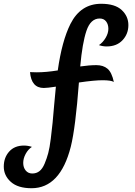

<svg xmlns="http://www.w3.org/2000/svg" viewBox="-77 -739 717 1017"><path d="M82 -357 118 -356Q167 -356 229 -366Q251 -522 296 -612Q350 -719 459 -719Q532 -719 567.5 -686Q603 -653 603 -606Q603 -559 572 -526Q541 -493 488 -493Q467 -493 447 -500Q468 -514 482.5 -538.5Q497 -563 497 -586.5Q497 -610 485 -625.5Q473 -641 451 -641Q403 -641 381 -576Q359 -511 348 -387Q397 -394 433.5 -394Q470 -394 492.5 -375Q515 -356 526 -305Q510 -314 466.5 -314Q423 -314 341 -302Q323 -62 298 38Q242 258 90 258Q18 258 -19.5 224.5Q-57 191 -57 143.5Q-57 96 -28.5 64Q0 32 50 32Q71 32 92 39Q72 52 59 76Q46 100 46 124Q46 148 59 164Q72 180 94 180Q116 180 132 167.5Q148 155 159.5 127.5Q171 100 178.5 72Q186 44 192 -4.5Q198 -53 201.5 -88Q205 -123 210 -184Q215 -245 219 -280Q173 -273 155 -273Q89 -273 82 -357Z"/></svg>

Font: Merienda One
Style: Regular
Weight: 400
Designer: Eduardo Rodriguez Tunni
Foundry: Eduardo Rodriguez Tunni
Version: Version 1.001